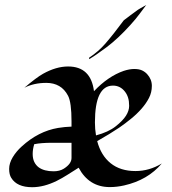

<svg xmlns="http://www.w3.org/2000/svg" viewBox="-20 -762 705 789"><path d="M259.8 -488.8Q353.5 -488.8 366.2 -387.2Q423.8 -448.2 488.3 -470.7Q512.2 -478.5 531.7 -478.5Q551.3 -478.5 563.7 -472.7Q576.2 -466.8 585 -457Q604 -436 604 -409.2Q604 -382.3 592.3 -359.6Q580.6 -336.9 561.8 -315.4Q543 -293.9 518.8 -274.2Q494.6 -254.4 469.7 -237.3Q433.6 -212.9 379.4 -182.1Q395 -123 434.8 -91.1Q474.6 -59.1 536.6 -59.1Q593.8 -59.1 645 -90.3Q587.4 -22 490.2 0Q460 6.8 431.2 6.8Q345.7 6.8 303.2 -72.8Q280.3 -58.6 258.3 -44.4Q236.3 -30.3 212.9 -18.6Q160.2 7.3 112.3 7.3Q49.8 7.3 26.4 -30.8Q17.6 -44.4 17.6 -67.9Q17.6 -91.3 32.2 -115.7Q46.9 -140.1 69.3 -160.2Q137.7 -222.7 218.8 -236.3Q245.6 -240.7 273.9 -241.7V-263.2Q273.9 -340.8 259.8 -368.2Q245.6 -395.5 223.1 -408.4Q200.7 -421.4 170.4 -421.4Q119.1 -421.4 80.1 -401.4Q129.9 -443.8 157.2 -459Q210.9 -488.8 259.8 -488.8ZM493.2 -385.7Q474.1 -410.2 444.3 -410.2Q370.1 -410.2 370.1 -258.8Q370.1 -231.9 374.5 -205.6Q425.3 -219.2 454.8 -242.4Q484.4 -265.6 497.6 -286.4Q510.7 -307.1 510.7 -326.9Q510.7 -346.7 506.3 -360.6Q502 -374.5 493.2 -385.7ZM273.9 -112.8V-175.3H196.3Q148.4 -175.3 120.6 -169.4Q114.3 -148.4 114.3 -129.4Q114.3 -110.4 120.8 -96.7Q127.4 -83 139.2 -74.2Q161.6 -58.1 200.2 -58.1Q225.1 -58.1 242.2 -68.8Q273.9 -88.9 273.9 -112.8ZM346.2 -519V-524.9Q384.8 -550.3 413.1 -583Q447.3 -622.6 488.8 -678.7Q489.3 -679.7 516.6 -699.7Q543.9 -719.7 546.9 -721.9Q549.8 -724.1 556.2 -727.5Q562.5 -731 568.4 -734.4Q574.2 -737.8 581.1 -741.7Q567.9 -724.6 553.5 -704.8Q539.1 -685.1 515.6 -659.2Q464.4 -602.5 417.2 -567.4Q370.1 -532.2 346.2 -519Z"/></svg>

Font: Fondamento
Style: Regular
Weight: 400
Version: Version 1.000